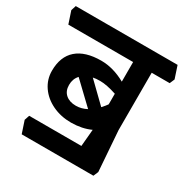

<svg xmlns="http://www.w3.org/2000/svg" viewBox="-196 -784 992 1019"><g transform="rotate(30 299.5 -274.5)"><path d="M616.2 -536.1H505.9V-184.1L523.9 62L511.2 91.8H71.8L46.9 17.1L57.1 -13.2H377L386.2 -117.2Q334.5 -93.3 267.1 -92.8Q204.1 -92.8 152.6 -117.4Q101.1 -142.1 71.5 -185.1Q42 -228 42 -280.8Q42 -367.7 93.5 -412.8Q145 -458 243.2 -458Q316.4 -458 392.1 -416V-536.1H-4.9L-29.8 -610.8L-20 -641.1H604L628.9 -565.9ZM248 -357.9 365.2 -244.1Q384.3 -265.1 392.1 -276.9V-341.8Q332 -361.8 291 -361.8Q265.1 -361.8 248 -357.9ZM158.2 -261.2Q158.2 -224.1 181.6 -203.6Q205.1 -183.1 244.1 -183.1Q278.3 -183.1 310.1 -200.2L181.2 -323.2Q158.2 -298.3 158.2 -261.2Z"/></g></svg>

Font: Sura
Style: Bold
Weight: 700
Designer: Carolina Giovagnoli
Foundry: Huerta Tipografica
Version: Version 1.002;PS 001.002;hotconv 1.0.70;makeotf.lib2.5.58329